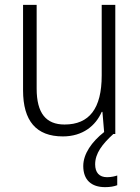

<svg xmlns="http://www.w3.org/2000/svg" viewBox="-20 -552 576 791"><path d="M372 125C372 80 401 42 447 0H455V-532H399V-241C399 -105 348 -39 246 -39C170 -39 131 -85 131 -187V-532H75V-180C75 -54 129 10 239 10C321 10 374 -34 399 -91H402L409 -8C358 32 323 82 323 132C323 189 356 219 413 219C434 219 450 216 463 211V171C454 174 439 178 421 178C389 178 372 159 372 125Z"/></svg>

Font: Noto Sans Malayalam SemiCondensed Light
Style: Regular
Weight: 300
Width: 4
Designer: Jelle Bosma - Monotype Design Team
Foundry: Monotype Imaging Inc.
Version: Version 2.104